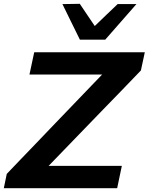

<svg xmlns="http://www.w3.org/2000/svg" viewBox="-30 -987 780 1007"><path d="M-10 0 5.5 -75Q37.5 -108.5 78 -150.8Q118.5 -193 160 -236Q201.5 -279 235.5 -315L505.5 -596H124.5L149.5 -713H729.5L709 -617.5Q656.5 -562.5 605.5 -510Q554 -457 503 -404.5L225 -117H609L584.5 0ZM389 -779Q366 -825.5 343 -872.5Q320 -919.5 297.5 -965.5L388.5 -967Q407.5 -938 427.5 -909Q447 -880 467 -850.5Q497.5 -880 527.2 -908.5Q557 -937 587 -965.5H685.5Q643.5 -918 603.5 -872Q563.5 -826 522 -779Z"/></svg>

Font: Heraclito SemiBold
Style: Italic
Weight: 600
Italic angle: -12°
Designer: Kostas Bartsokas (font) & Cristiano Sobral (main changes)
Foundry: Kostas Bartsokas (font) & Cristiano Sobral (main changes)
Version: Version 1.00;July 8, 2020;FontCreator 13.0.0.2655 64-bit